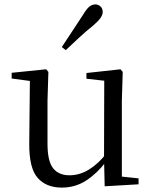

<svg xmlns="http://www.w3.org/2000/svg" viewBox="-20 -838 693 873"><path d="M261 15Q190 15 151 -29.5Q112 -74 113 -186L116 -484L138 -467L33 -481V-507L190 -523L200 -511L196 -380V-185Q196 -105 221.5 -73Q247 -41 296 -41Q343 -41 386 -68Q429 -95 465 -142L488 -103H462Q423 -51 373 -18Q323 15 261 15ZM456 9 453 -114V-116L454 -471L373 -480V-506L528 -523L538 -511L534 -380V-35L610 -27V0ZM261 -624Q285 -661 309.5 -697.5Q334 -734 359 -773Q374 -798 386.5 -808Q399 -818 414 -818Q426 -818 436.5 -809Q447 -800 447 -784Q447 -771 437.5 -757Q428 -743 405 -723Q371 -696 340.5 -667.5Q310 -639 279 -610Z"/></svg>

Font: Noto Serif JP ExtraLight
Style: Regular
Weight: 400
Version: Version 2.003-H1;hotconv 1.1.1;makeotfexe 2.6.0